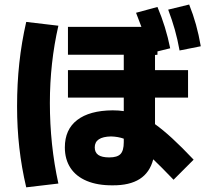

<svg xmlns="http://www.w3.org/2000/svg" viewBox="-20 -802 904 840"><path d="M263.7 -157.2Q263.7 -235.4 317.6 -276.9Q371.6 -318.4 472.7 -319.3Q499.5 -319.3 521.5 -315.9V-375H277.3V-495.1H521.5V-562.5H277.3V-684.6H598.6Q582.5 -728.5 575.2 -746.1L668.9 -771.5Q705.6 -685.5 724.6 -590.8L668.9 -577.1V-562.5L658.2 -561.5V-495.1H802.7V-375H658.2V-258.8Q692.4 -234.4 733.4 -196.8Q774.4 -159.2 827.1 -103.5L739.3 -15.6Q683.6 -73.7 650.4 -105Q635.3 -46.9 591.1 -18.8Q546.9 9.3 472.7 8.8Q407.2 9.3 360.1 -10.3Q313 -29.8 288.3 -67.4Q263.7 -105 263.7 -157.2ZM715.8 -759.8 807.6 -782.2Q825.2 -738.3 837.4 -694.3Q849.6 -650.4 858.4 -599.6L765.6 -581.1Q756.8 -629.9 744.9 -672.1Q732.9 -714.4 715.8 -759.8ZM54.7 -336.9Q54.7 -436 64.5 -526.1Q74.2 -616.2 94.7 -706.1L235.4 -689.5Q198.2 -526.4 198.2 -351.6Q198.2 -168.5 235.4 1L94.7 17.6Q74.2 -69.8 64.5 -156.2Q54.7 -242.7 54.7 -336.9ZM458 -113.3Q493.2 -113.3 507.3 -128.2Q521.5 -143.1 521.5 -179.7V-195.3Q497.1 -204.1 465.8 -205.1Q394.5 -203.6 394.5 -157.2Q394.5 -134.8 410.2 -124Q425.8 -113.3 458 -113.3Z"/></svg>

Font: Pretendard GOV ExtraBold
Style: Regular
Weight: 800
Designer: Base glyphs from Inter by Rasmus Andersson; Hangeul glyphs from Noto Sans CJK(Source Han Sans) by Jang Soo-young and Kan
Foundry: Kil Hyung-jin
Version: Version 1.309